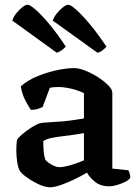

<svg xmlns="http://www.w3.org/2000/svg" viewBox="-20 -788 589 812"><path d="M192 4Q171 4 144 -8.5Q117 -21 94 -37.5Q71 -54 64 -65Q57 -77 53 -101Q49 -125 49 -153Q49 -178 52 -197Q57 -206 75.5 -221.5Q94 -237 115.5 -250.5Q137 -264 150 -267Q157 -269 176.5 -270Q196 -271 219 -273Q248 -274 279 -278.5Q310 -283 335 -287V-394Q311 -406 281 -413Q251 -420 227 -420Q207 -420 191 -417L160 -335Q155 -333 143 -328.5Q131 -324 111 -323Q102 -335 87.5 -362.5Q73 -390 68 -423Q96 -448 137 -465Q178 -482 220 -491Q262 -500 294 -500Q314 -500 341.5 -489Q369 -478 394.5 -461.5Q420 -445 437.5 -427.5Q455 -410 455 -396V-75L523 -68Q525 -64 528 -55.5Q531 -47 531 -36Q524 -26 507.5 -18Q491 -10 473 -5Q455 0 442 0Q406 0 382.5 -18.5Q359 -37 348 -58Q326 -45 296.5 -30.5Q267 -16 238.5 -6Q210 4 192 4ZM233 -81Q244 -81 263 -85.5Q282 -90 302 -97Q322 -104 335 -110V-225Q316 -222 294.5 -218.5Q273 -215 253 -213Q227 -210 202 -205.5Q177 -201 163 -191Q163 -174 164.5 -151.5Q166 -129 172 -112Q180 -102 198.5 -91.5Q217 -81 233 -81ZM220 -565 32 -701Q37 -717 49.5 -732.5Q62 -748 75 -758Q88 -768 97 -768Q107 -768 132.5 -745.5Q158 -723 191 -683Q224 -643 258 -591Q253 -585 243 -577Q233 -569 220 -565ZM392 -565 203 -701Q208 -716 220.5 -731.5Q233 -747 246.5 -757.5Q260 -768 269 -768Q279 -768 304.5 -745Q330 -722 363 -682Q396 -642 430 -591Q425 -584 414 -575.5Q403 -567 392 -565Z"/></svg>

Font: Texturina SemiBold
Style: Regular
Weight: 600
Designer: Guillermo Torres Carreño
Foundry: Omnibus-Type
Version: Version 1.002; ttfautohint (v1.8.3)